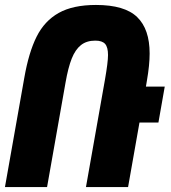

<svg xmlns="http://www.w3.org/2000/svg" viewBox="-72 -755 692 775"><path d="M532 -539Q532 -492.5 521 -429.5L517 -405.5H593L567.5 -260.5H491L445 0H275L351.5 -432.5Q364 -504 364 -533Q364 -564.5 352.2 -577.8Q340.5 -591 312.5 -591Q277.5 -591 254.8 -573Q232 -555 217.5 -518.5Q203 -482 192.5 -421.5L118 0H-52L26 -440.5Q44 -543.5 75.8 -607Q107.5 -670.5 165 -702.8Q222.5 -735 315.5 -735Q431 -735 481.5 -686.2Q532 -637.5 532 -539Z"/></svg>

Font: JuliaMono Black
Style: Italic
Weight: 900
Italic angle: -9°
Monospace: yes
Designer: cormullion
Foundry: corm
Version: Version 0.057; ttfautohint (v1.8.4)